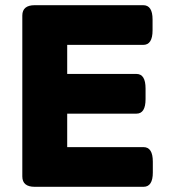

<svg xmlns="http://www.w3.org/2000/svg" viewBox="-20 -720 652 740"><path d="M114 0Q66 0 66 -40V-660Q66 -700 114 -700H532Q568 -700 568 -645V-603Q568 -547 532 -547H239V-435H506Q541 -435 541 -379V-338Q541 -282 506 -282H239V-153H533Q569 -153 569 -97V-55Q569 0 533 0Z"/></svg>

Font: Asap Semi Expanded ExtraBold
Style: Regular
Weight: 800
Width: 6
Designer: Pablo Cosgaya
Foundry: Omnibus-Type
Version: Version 3.001; ttfautohint (v1.8.4.7-5d5b)